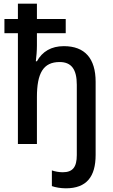

<svg xmlns="http://www.w3.org/2000/svg" viewBox="-20 -780 611 1040"><path d="M337 240C449 240 498 177 498 59V-337C498 -463 440 -530 326 -530C258 -530 209 -501 180 -448H174C177 -472 180 -504 180 -534V-600H336V-677H180V-760H77V-677H4V-600H77V0H180V-254C180 -383 214 -444 303 -444C367 -444 396 -404 396 -321V60C396 125 374 153 320 153C300 153 278 149 261 143V228C280 235 309 240 337 240Z"/></svg>

Font: Noto Sans SemiCondensed Medium
Style: Regular
Weight: 500
Width: 4
Designer: Monotype Design Team
Foundry: Monotype Imaging Inc.
Version: Version 2.013